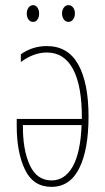

<svg xmlns="http://www.w3.org/2000/svg" viewBox="-20 -716 409 746"><path d="M324 -263Q324 -135 288 -62.5Q252 10 180 10Q109 10 77 -57Q45 -124 45 -226V-254H298Q299 -380 264.5 -446Q230 -512 162 -512Q111 -512 61 -475V-505Q106 -537 162 -537Q244 -537 284 -465.5Q324 -394 324 -263ZM69 -230Q68 -135 95.5 -75Q123 -15 180 -15Q232 -15 262.5 -69Q293 -123 297 -230ZM109 -696Q119 -696 125.5 -686.5Q132 -677 132 -663Q132 -649 125.5 -640Q119 -631 109 -631Q97 -631 90.5 -640.5Q84 -650 84 -663Q84 -677 91 -686.5Q98 -696 109 -696ZM246 -696Q257 -696 264 -687Q271 -678 271 -664Q271 -650 264 -640.5Q257 -631 246 -631Q235 -631 228 -640.5Q221 -650 221 -664Q221 -677 228 -686.5Q235 -696 246 -696Z"/></svg>

Font: Noto Sans Display Thin Cond
Style: Regular
Weight: 250
Width: 3
Designer: Monotype Design team
Foundry: Monotype Imaging Inc.
Version: Version 1.000